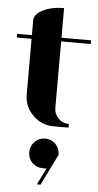

<svg xmlns="http://www.w3.org/2000/svg" viewBox="-61 -652 507 995"><g transform="rotate(5 192.5 -154.0)"><path d="M0 -441.9V-460.9H77.1V-538.1Q77.1 -569.8 122.1 -592.8Q168 -615.2 231 -615.2V-460.9H384.8V-441.9H231V-96.2Q231 -64 253.4 -41.5Q275.9 -19 308.1 -19V0H231Q167 0 122.1 -44.9Q77.1 -89.8 77.1 -153.8V-441.9ZM116.2 145Q116.2 111.8 139.2 88.9Q161.1 66.9 192.9 66.9Q223.6 66.9 247.1 88.9Q269 112.3 269 145L189 307.1H169.9L212.9 221.2H192.9Q161.6 221.2 138.2 199.2Q116.2 175.8 116.2 145Z"/></g></svg>

Font: Hjet
Style: Regular
Weight: 400
Designer: T. Christopher White
Version: Version 1.2